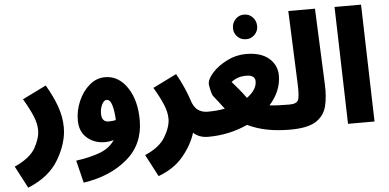

<svg xmlns="http://www.w3.org/2000/svg" viewBox="-90 -886 2517 1241"><g transform="rotate(-5 1168.0 -265.5)"><path d="M308 -137Q308 -205 283.5 -274Q259 -343 215 -417L61 -341Q97 -281 119 -229.5Q141 -178 141 -134Q141 -82 106.5 -20Q72 42 -30 88L45 231Q184 175 246 68.5Q308 -38 308 -137Z M405 230Q579 204 690 109.5Q801 15 801 -141Q801 -270 745.5 -353Q690 -436 604 -437Q546 -438 500 -398.5Q454 -359 428 -298.5Q402 -238 402 -175Q402 -101 449.5 -60Q497 -19 564 -19Q596 -19 622 -28Q589 24 521.5 48.5Q454 73 369 84ZM601 -150Q555 -150 555 -205Q555 -236 568 -263Q581 -290 599 -290Q622 -290 633.5 -251Q645 -212 647 -155Q627 -150 601 -150Z M1233 5Q1318 5 1318 -78Q1318 -110 1299 -133.5Q1280 -157 1243 -157Q1206 -157 1179.5 -176.5Q1153 -196 1139 -243Q1129 -275 1108 -323Q1087 -371 1061 -417L907 -341Q943 -281 965 -229.5Q987 -178 987 -134Q987 -82 949 -17.5Q911 47 816 87L891 230Q994 192 1054 119Q1114 46 1137 -30Q1174 5 1233 5Z M1610 -680Q1610 -714 1587.5 -738Q1565 -762 1532 -762Q1498 -762 1475.5 -738Q1453 -714 1453 -680Q1453 -648 1475.5 -625Q1498 -602 1532 -602Q1565 -602 1587.5 -625Q1610 -648 1610 -680ZM1766 5Q1802 5 1825.5 -17.5Q1849 -40 1849 -76Q1849 -110 1830 -133.5Q1811 -157 1776 -157Q1693 -157 1645 -163Q1722 -250 1722 -350Q1722 -418 1670 -462.5Q1618 -507 1522 -507Q1457 -507 1398.5 -477.5Q1340 -448 1303 -407.5Q1266 -367 1266 -334Q1266 -327 1272.5 -296Q1279 -265 1287 -255Q1303 -234 1319.5 -213.5Q1336 -193 1355 -167Q1303 -157 1243 -157L1233 5Q1369 5 1489 -50Q1552 -20 1620 -7.5Q1688 5 1766 5ZM1414 -335Q1454 -367 1510 -367Q1569 -367 1569 -326Q1569 -271 1504 -224Q1481 -256 1459 -282Q1437 -308 1414 -335Z M2013 -270 1992 -760H1819L1838 -292Q1842 -204 1831 -180.5Q1820 -157 1774 -157L1764 5Q1879 5 1933 -30Q1987 -65 2002 -127Q2017 -189 2013 -270Z M2312 0 2291 -760H2119L2140 0Z"/></g></svg>

Font: Noto Sans Arabic Condensed Black
Style: Regular
Weight: 900
Width: 3
Designer: Nadine Chahine
Foundry: Monotype Imaging Inc.
Version: 1.001